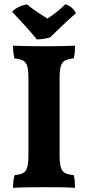

<svg xmlns="http://www.w3.org/2000/svg" viewBox="-20 -898 422 921"><path d="M116.4 -518.7Q116.4 -558.5 111.2 -578.5Q106 -598.6 91.5 -606.9Q77 -615.2 49.5 -617.7Q46 -629.4 44.2 -646.1Q42.4 -662.9 42.4 -679Q60.4 -678 86.9 -677.5Q113.5 -677 142.3 -676.5Q171.1 -676 193.7 -676Q216.8 -676 243 -676.5Q269.3 -677 294.5 -677.5Q319.8 -678 339.8 -679Q339.8 -662.3 338.8 -647.2Q337.8 -632 332.7 -617.7Q306.2 -615.7 291.5 -607.4Q276.7 -599.2 271.3 -578.8Q265.8 -558.5 265.8 -518.7V-158.3Q265.8 -118.5 271.3 -97.4Q276.7 -76.3 291.7 -68.3Q306.7 -60.3 333.2 -58.3Q336.7 -47.7 338.3 -30.9Q339.8 -14.1 339.8 3Q314 1 277 0.5Q239.9 0 198.9 0Q157.9 0 115.5 0.5Q73.1 1 42.4 3Q42.4 -13.1 44.5 -30.1Q46.5 -47.1 50 -58.3Q77 -60.3 91.5 -68.3Q106 -76.3 111.2 -97.4Q116.4 -118.5 116.4 -158.3ZM156.5 -709Q130.9 -741 101.1 -773.8Q71.3 -806.7 38.2 -841.6Q50.5 -855.4 70.6 -864.9Q90.8 -874.3 109.7 -876.8Q132.6 -858 157 -841.4Q181.4 -824.9 207.5 -808.9Q230.8 -823.7 252.6 -841.3Q274.5 -858.8 293.4 -877.7Q330.1 -865.7 344 -834.3Q313.5 -808.4 281.7 -777.7Q249.9 -747 220.2 -718.7Q203.6 -713.6 186.2 -711.3Q168.7 -709 156.5 -709Z"/></svg>

Font: Vollkorn
Style: Regular
Weight: 400
Designer: Friedrich Althausen
Foundry: Friedrich Althausen
Version: Version 5.001